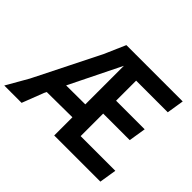

<svg xmlns="http://www.w3.org/2000/svg" viewBox="-199 -1001 1253 1253"><g transform="rotate(45 427.0 -375.0)"><path d="M862 -119 843 0H417V-168L182 -166L174 -150L116 0H-44L42 -150L269 -603L333 -750H853L834 -631H542V-446H806L787 -327H542V-119ZM417 -287V-643L241 -286Z"/></g></svg>

Font: Farro Medium
Style: Regular
Weight: 500
Designer: Aceler Chua
Foundry: Grayscale Limited
Version: Version 1.101